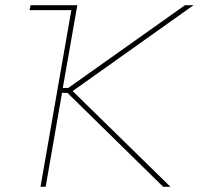

<svg xmlns="http://www.w3.org/2000/svg" viewBox="-20 -720 766 740"><path d="M94 -681H255L136 0H156L219 -362H240L609 0H637L260 -369L726 -700H693L243 -381H222L278 -700H98Z"/></svg>

Font: Fixel Display 20240404 Thin
Style: Italic
Weight: 100
Italic angle: -10°
Designer: AlfaBravo + MacPaw
Foundry: Kyrylo Tkachov, Marchela Mozhyna, Serhii Makarenko, Maria Weinstein, Zakhar Kryvoshyya
Version: Version 1.211;Glyphs 3.2 (3225)